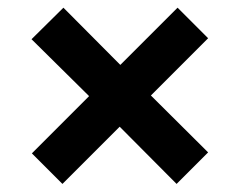

<svg xmlns="http://www.w3.org/2000/svg" viewBox="-20 -583 615 492"><path d="M140 -111.7 61.7 -190 208.3 -336.7 60.8 -482.5 142.5 -563.3 288.3 -416.7 435 -563.3 513.3 -485 366.7 -338.3 513.3 -192.5 432.5 -111.7 286.7 -258.3Z"/></svg>

Font: Funnel Display
Style: Bold
Weight: 700
Designer: NORD ID, Kristian Moeller
Foundry: Dicotype
Version: Version 1.000